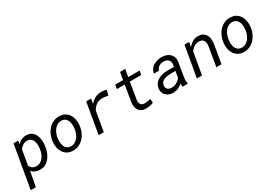

<svg xmlns="http://www.w3.org/2000/svg" viewBox="29 -1654 4046 2855"><g transform="rotate(-30 2052.5 -226.5)"><path d="M509.3 -261.7Q503.4 -212.9 486.1 -163.8Q468.8 -114.7 439.2 -75.7Q409.7 -36.6 367.2 -12.7Q324.7 11.2 268.6 10.3Q228.5 9.3 192.9 -5.1Q157.2 -19.5 131.3 -51.3L84 203.1H-4.4L122.6 -528.3L202.6 -528.8L193.4 -470.7Q224.1 -504.4 262.5 -521.7Q300.8 -539.1 347.2 -538.1Q383.3 -537.1 410.2 -525.4Q437 -513.7 456.3 -493.9Q475.6 -474.1 487.5 -448.2Q499.5 -422.4 505.6 -393.1Q511.7 -363.8 512.7 -332.8Q513.7 -301.8 510.3 -272ZM421.9 -272Q425.3 -301.8 423.6 -334.7Q421.9 -367.7 410.6 -395.5Q399.4 -423.3 377 -441.9Q354.5 -460.4 316.4 -461.4Q274.9 -462.4 243.2 -442.1Q211.4 -421.9 187 -389.6L142.6 -134.3Q171.9 -65.9 246.6 -63.5Q287.6 -62.5 318.1 -80.1Q348.6 -97.7 369.9 -126.5Q391.1 -155.3 403.6 -190.9Q416 -226.6 420.9 -261.7Z M640.6 -265.6Q645 -301.3 656 -335.7Q667 -370.1 684.1 -400.6Q701.2 -431.2 724.4 -456.8Q747.6 -482.4 776.1 -500.7Q804.7 -519 838.6 -529.1Q872.6 -539.1 911.6 -538.1Q967.3 -536.6 1006.6 -513.4Q1045.9 -490.2 1069.8 -452.9Q1093.8 -415.5 1102.8 -367.9Q1111.8 -320.3 1106.4 -270.5L1105.5 -259.3Q1098.6 -206.1 1076.9 -156.7Q1055.2 -107.4 1020.5 -70.1Q985.8 -32.7 938.7 -10.7Q891.6 11.2 834 9.8Q778.8 8.3 739.5 -14.4Q700.2 -37.1 676.3 -74.2Q652.3 -111.3 643.1 -158.2Q633.8 -205.1 639.2 -254.9ZM727.5 -254.9Q725.1 -234.4 725.3 -212.4Q725.6 -190.4 729.2 -169.4Q732.9 -148.4 740.7 -129.4Q748.5 -110.4 761.7 -95.9Q774.9 -81.5 793.7 -72.8Q812.5 -64 837.9 -63Q878.4 -61.5 909.7 -79.1Q940.9 -96.7 963.1 -125Q985.4 -153.3 998.5 -188.7Q1011.7 -224.1 1017.1 -259.3L1018.1 -270Q1021.5 -300.8 1019.3 -334.5Q1017.1 -368.2 1004.9 -396.7Q992.7 -425.3 969.2 -444.1Q945.8 -462.9 907.7 -464.4Q866.7 -465.8 835.4 -448Q804.2 -430.2 782.2 -401.4Q760.3 -372.6 747.1 -336.7Q733.9 -300.8 729 -265.6Z M1628.4 -539.1Q1651.9 -538.6 1675.3 -535.9Q1698.7 -533.2 1721.2 -524.9L1698.7 -437Q1675.3 -442.4 1651.9 -445.8Q1628.4 -449.2 1604.5 -449.7Q1543 -450.2 1499 -421.4Q1455.1 -392.6 1425.8 -339.4L1367.2 0H1278.8L1370.1 -528.3H1454.1L1439.5 -444.3Q1458 -465.8 1479 -483.4Q1500 -501 1523.4 -513.4Q1546.9 -525.9 1573 -532.5Q1599.1 -539.1 1628.4 -539.1Z M2114.3 -656.2 2091.8 -528.3H2287.1L2274.9 -458.5H2079.6L2031.7 -170.9Q2029.3 -149.4 2032 -130.9Q2034.7 -112.3 2043 -98.6Q2051.3 -85 2066.7 -76.7Q2082 -68.4 2105.5 -67.9Q2132.3 -66.9 2158.9 -71.8Q2185.5 -76.7 2211.9 -82.5L2220.2 -17.6Q2189.5 -0.5 2151.9 4.9Q2114.3 10.3 2079.6 9.3Q2040 8.8 2012.7 -6.1Q1985.4 -21 1968.8 -45.7Q1952.1 -70.3 1946 -102.8Q1939.9 -135.3 1943.4 -171.4L1991.2 -458.5H1856.4L1868.7 -528.3H2002.9L2025.4 -656.2Z M2720.7 0Q2716.8 -14.6 2716.8 -28.8Q2716.8 -43 2718.3 -57.6Q2683.6 -26.9 2642.8 -8.3Q2602.1 10.3 2554.7 9.3Q2521.5 8.8 2491.9 -2Q2462.4 -12.7 2440.7 -32.2Q2418.9 -51.8 2407 -79.6Q2395 -107.4 2397 -142.6Q2398.9 -176.8 2410.9 -203.1Q2422.9 -229.5 2441.9 -249.3Q2460.9 -269 2485.8 -282.7Q2510.7 -296.4 2538.8 -304.9Q2566.9 -313.5 2596.9 -317.1Q2627 -320.8 2656.2 -320.8L2756.8 -320.3L2763.2 -362.3Q2766.1 -387.2 2759.5 -406.2Q2752.9 -425.3 2739.3 -438.5Q2725.6 -451.7 2705.8 -458.5Q2686 -465.3 2662.1 -465.8Q2641.1 -466.3 2620.8 -461.4Q2600.6 -456.5 2583.7 -446.3Q2566.9 -436 2554.7 -420.2Q2542.5 -404.3 2537.6 -382.3L2449.2 -381.8Q2453.6 -421.9 2475.1 -451.4Q2496.6 -481 2528.1 -500.5Q2559.6 -520 2597.2 -529.5Q2634.8 -539.1 2670.9 -538.6Q2710.9 -537.6 2745.6 -525.9Q2780.3 -514.2 2804.9 -491.5Q2829.6 -468.8 2842.3 -436Q2855 -403.3 2850.6 -360.8L2809.6 -115.2Q2805.2 -88.4 2804.9 -61.5Q2804.7 -34.7 2811 -8.3L2810.1 0ZM2571.8 -68.4Q2618.7 -67.4 2659.2 -89.6Q2699.7 -111.8 2727.1 -148.9L2746.1 -256.3L2670.4 -256.8Q2643.6 -256.8 2613 -253.4Q2582.5 -250 2555.7 -239.3Q2528.8 -228.5 2509.8 -208.5Q2490.7 -188.5 2486.8 -155.8Q2484.4 -134.8 2489.7 -118.7Q2495.1 -102.5 2506.8 -91.6Q2518.6 -80.6 2535.2 -74.7Q2551.8 -68.8 2571.8 -68.4Z M3136.2 -528.8 3125 -450.2Q3141.1 -469.7 3160.2 -486.3Q3179.2 -502.9 3200.7 -514.6Q3222.2 -526.4 3246.1 -532.5Q3270 -538.6 3296.4 -538.1Q3340.8 -537.1 3371.1 -520.5Q3401.4 -503.9 3419.2 -476.3Q3437 -448.7 3443.1 -412.1Q3449.2 -375.5 3444.8 -335.4L3388.7 0H3300.3L3356.4 -334Q3359.4 -360.8 3356.7 -383.8Q3354 -406.7 3343.5 -423.8Q3333 -440.9 3314 -450.9Q3294.9 -460.9 3265.6 -461.4Q3242.7 -461.9 3221.9 -455.8Q3201.2 -449.7 3183.1 -438.7Q3165 -427.7 3149.2 -412.4Q3133.3 -397 3120.1 -379.4L3054.2 0H2965.8L3057.6 -528.3Z M3575.2 -265.6Q3579.6 -301.3 3590.6 -335.7Q3601.6 -370.1 3618.7 -400.6Q3635.7 -431.2 3658.9 -456.8Q3682.1 -482.4 3710.7 -500.7Q3739.3 -519 3773.2 -529.1Q3807.1 -539.1 3846.2 -538.1Q3901.9 -536.6 3941.2 -513.4Q3980.5 -490.2 4004.4 -452.9Q4028.3 -415.5 4037.4 -367.9Q4046.4 -320.3 4041 -270.5L4040 -259.3Q4033.2 -206.1 4011.5 -156.7Q3989.7 -107.4 3955.1 -70.1Q3920.4 -32.7 3873.3 -10.7Q3826.2 11.2 3768.6 9.8Q3713.4 8.3 3674.1 -14.4Q3634.8 -37.1 3610.8 -74.2Q3586.9 -111.3 3577.6 -158.2Q3568.4 -205.1 3573.7 -254.9ZM3662.1 -254.9Q3659.7 -234.4 3659.9 -212.4Q3660.2 -190.4 3663.8 -169.4Q3667.5 -148.4 3675.3 -129.4Q3683.1 -110.4 3696.3 -95.9Q3709.5 -81.5 3728.3 -72.8Q3747.1 -64 3772.5 -63Q3813 -61.5 3844.2 -79.1Q3875.5 -96.7 3897.7 -125Q3919.9 -153.3 3933.1 -188.7Q3946.3 -224.1 3951.7 -259.3L3952.6 -270Q3956.1 -300.8 3953.9 -334.5Q3951.7 -368.2 3939.5 -396.7Q3927.2 -425.3 3903.8 -444.1Q3880.4 -462.9 3842.3 -464.4Q3801.3 -465.8 3770 -448Q3738.8 -430.2 3716.8 -401.4Q3694.8 -372.6 3681.6 -336.7Q3668.5 -300.8 3663.6 -265.6Z"/></g></svg>

Font: TypoPRO Roboto Mono
Style: Italic
Weight: 400
Designer: Google
Version: Version 2.000986; 2015; ttfautohint (v1.3)